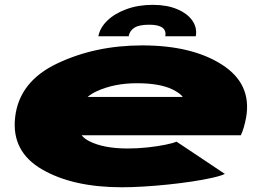

<svg xmlns="http://www.w3.org/2000/svg" viewBox="-20 -784 1113 812"><path d="M495.5 8Q288.5 8 158 -67.5Q27.5 -143 44 -288Q61 -439 221.8 -515.5Q382.5 -592 581.5 -592Q791.5 -592 918.5 -510.8Q1045.5 -429.5 1021 -288Q1012.5 -241 998.5 -212H325Q338 -196.5 358.5 -186.5Q418.5 -156 520.5 -156Q561.5 -156 603.5 -160.5Q645.5 -165 678.8 -171.8Q712 -178.5 726.5 -185L931 -48.5Q913.5 -40 876.5 -31.8Q839.5 -23.5 791.2 -16.2Q743 -9 690 -3.5Q637 2 586.5 5Q536 8 495.5 8ZM350.5 -374H753Q741.5 -390 710 -405.5Q656 -432 559 -432Q462 -432 388 -397.5Q366.5 -387.5 350.5 -374ZM626 -763.5Q686 -763.5 729.2 -745.2Q772.5 -727 793.5 -696.8Q814.5 -666.5 808 -630.5H679Q688 -679.5 611 -679.5Q569 -679.5 548.8 -667Q528.5 -654.5 524 -630.5H396Q402.5 -666.5 433.8 -696.8Q465 -727 514.8 -745.2Q564.5 -763.5 626 -763.5Z"/></svg>

Font: Anybody UltraExpanded Black
Style: Italic
Weight: 900
Width: 9
Italic angle: -10°
Designer: Tyler Finck
Foundry: Etcetera Type Company
Version: Version 1.010; ttfautohint (v1.8.3) -l 8 -r 50 -G 200 -x 14 